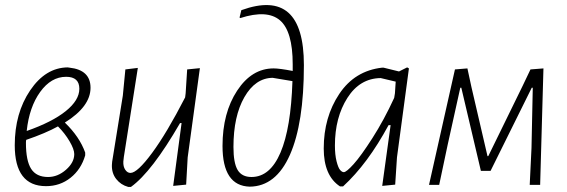

<svg xmlns="http://www.w3.org/2000/svg" viewBox="-20 -727 2230 755"><path d="M161 5Q38 5 38 -156Q38 -282 98.5 -371.5Q159 -461 246 -462L253 -461Q336 -452 336 -382Q336 -308 235 -245Q293 -189 315 -127V-116Q299 -61 257.5 -28Q216 5 161 5ZM240 -425Q181 -425 138 -365.5Q95 -306 85 -212Q185 -247 238.5 -290Q292 -333 292 -378Q292 -425 240 -425ZM82 -165Q82 -95 102.5 -63Q123 -31 169 -31Q207 -31 239.5 -59.5Q272 -88 272 -121Q272 -140 253.5 -171.5Q235 -203 208 -230Q159 -203 83 -177Q82 -173 82 -165Z M522 -460 467 -110 465 -92Q464 -72 472.5 -59.5Q481 -47 493 -47Q520 -47 578 -125.5Q636 -204 708 -344L710 -360L716 -454L766 -459L718 -108L712 -1L661 4L694 -243H688Q577 -51 495 8H484Q455 0 437 -23Q419 -46 420 -78L421 -91L463 -351L473 -454Z M962 7Q855 4 855 -153Q855 -283 912.5 -370.5Q970 -458 1056 -458Q1079 -458 1131 -448V-474Q1131 -604 1081 -647Q1031 -690 925 -656L922 -658L929 -687Q1175 -776 1175 -471Q1175 -242 1120 -118Q1065 6 962 7ZM898 -149Q898 -86 914.5 -58.5Q931 -31 969 -31Q1042 -31 1083 -127Q1124 -223 1130 -408L1052 -421Q984 -420 941 -345Q898 -270 898 -149Z M1483 -461H1488L1549 -446L1581 -462L1588 -458L1541 -108L1534 -1L1483 4L1516 -235H1508Q1426 -83 1329 6H1317Q1253 -36 1253 -143Q1253 -266 1314 -357.5Q1375 -449 1483 -461ZM1297 -155Q1297 -118 1303.5 -92.5Q1310 -67 1317.5 -58.5Q1325 -50 1332 -50Q1342 -50 1370.5 -81.5Q1399 -113 1444.5 -184Q1490 -255 1530 -342L1533 -360L1536 -406L1477 -420Q1395 -419 1346 -342Q1297 -265 1297 -155Z M1667 0 1769 -454 1818 -458 1834 -384 1897 -113H1900L2035 -389L2066 -454L2117 -458L2104 0H2063L2070 -145L2075 -382H2071L1909 -55H1871L1794 -382H1790L1740 -156L1707 0Z"/></svg>

Font: Alegreya Sans Light
Style: Italic
Weight: 300
Italic angle: -7°
Designer: Juan Pablo del Peral
Foundry: Huerta Tipografica
Version: Version 2.007